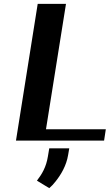

<svg xmlns="http://www.w3.org/2000/svg" viewBox="-20 -731 581 998"><path d="M63 0H521L530 -59H219L323 -711H176ZM172 208 236 247C248 237 258 226 269 212C297 177 325 130 334 75L340 40H236L229 82C220 138 198 174 172 208Z"/></svg>

Font: Aerodynamic
Style: Obl
Weight: 500
Designer: Google
Version: Version 2.000980; 2014